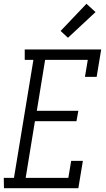

<svg xmlns="http://www.w3.org/2000/svg" viewBox="-42 -997 562 1017"><path d="M-21 0 -22 -55H32L135 -680H89V-735H494L470 -590H408L423 -680H197L153 -410H373L363 -355H143L94 -55H320L335 -145H397L373 0ZM318 -797 279 -833 416 -977 464 -933Z"/></svg>

Font: Iosevka Curly Slab Light
Style: Italic
Weight: 300
Italic angle: -9°
Monospace: yes
Designer: Belleve Invis
Foundry: Belleve Invis
Version: Version 22.1.2; ttfautohint (v1.8.4)